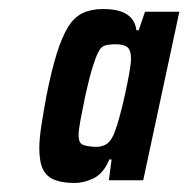

<svg xmlns="http://www.w3.org/2000/svg" viewBox="-20 -706 417 425"><path d="M145 -301Q118 -301 100.5 -308Q83 -315 75 -331.5Q67 -348 67 -378Q67 -398 71.5 -427.5Q76 -457 83 -495Q94 -550 105.5 -587Q117 -624 130.5 -646Q144 -668 163 -677Q182 -686 208 -686Q231 -686 246.5 -681Q262 -676 271 -665.5Q280 -655 282 -639H287L301 -680H377L297 -307H221L227 -353H222Q209 -322 187.5 -311.5Q166 -301 145 -301ZM189 -381Q206 -380 217 -388Q228 -396 235 -417Q239 -427 245 -449Q251 -471 256.5 -496Q262 -521 266 -543Q270 -565 270 -576Q270 -595 262 -601.5Q254 -608 236 -608Q222 -608 213 -605.5Q204 -603 198 -591.5Q192 -580 185 -557.5Q178 -535 169 -495Q162 -461 158 -439.5Q154 -418 154 -407Q154 -390 162.5 -386Q171 -382 189 -381Z"/></svg>

Font: Saira Condensed SemiBold
Style: Italic
Weight: 600
Width: 3
Italic angle: -12°
Designer: Hector Gatti with collaboration of the Omnibus-Type team
Foundry: Omnibus-Type
Version: Version 1.101